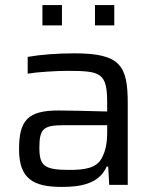

<svg xmlns="http://www.w3.org/2000/svg" viewBox="-20 -728 610 756"><path d="M147 -708V-628H224V-708ZM354 -708V-628H430V-708ZM223 8C287 8 369 0 400 -72H406L410 0H483V-321C483 -469 455 -518 273 -518C206 -518 140 -513 89 -504V-438C123 -444 200 -449 245 -449C379 -449 402 -441 402 -321V-289C337 -291 240 -293 211 -293C89 -293 55 -254 55 -140C55 -24 111 8 223 8ZM254 -59C155 -59 135 -74 135 -147C135 -223 153 -235 232 -235H402V-209C402 -165 396 -134 381 -106C360 -65 311 -59 254 -59Z"/></svg>

Font: Saira UNSAM
Style: Regular
Weight: 400
Designer: Hector Gatti with collaboration of the Omnibus-Type team
Foundry: Omnibus-Type
Version: Version 0.072;PS 000.072;hotconv 1.0.88;makeotf.lib2.5.64775